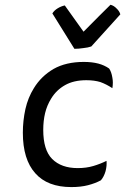

<svg xmlns="http://www.w3.org/2000/svg" viewBox="-20 -760 521 800"><path d="M400.4 -8.8Q413.1 -23.4 419.9 -46.9Q425.8 -70.3 423.8 -89.8Q398.4 -77.1 369.1 -68.4Q339.8 -59.6 303.7 -59.6Q235.4 -59.6 197.3 -97.7Q160.2 -134.8 160.2 -218.8Q160.2 -256.8 168 -289.1Q175.8 -321.3 193.4 -349.6Q214.8 -384.8 251 -405.3Q287.1 -425.8 339.8 -425.8Q373 -425.8 398.4 -418Q422.9 -409.2 448.2 -392.6Q450.2 -404.3 450.2 -416Q450.2 -425.8 448.2 -436.5Q444.3 -460.9 434.6 -474.6Q415 -488.3 389.6 -495.1Q363.3 -502 329.1 -502Q254.9 -502 203.1 -472.7Q151.4 -442.4 121.1 -392.6Q96.7 -353.5 85.9 -305.7Q75.2 -256.8 75.2 -207Q75.2 -95.7 127 -38.1Q177.7 19.5 277.3 19.5Q316.4 19.5 346.7 11.7Q377 3.9 400.4 -8.8ZM290 -556.6Q307.6 -556.6 327.1 -559.6Q346.7 -561.5 360.4 -566.4Q400.4 -610.4 481.4 -700.2Q477.5 -713.9 465.8 -724.6Q455.1 -736.3 440.4 -740.2Q402.3 -703.1 328.1 -627.9Q308.6 -655.3 250 -737.3Q235.4 -734.4 220.7 -725.6Q206.1 -716.8 198.2 -704.1Q228.5 -655.3 290 -556.6Z"/></svg>

Font: cl
Style: Italic
Weight: 400
Designer: Mitja Miklavcic
Version: Version 7.504; 2011; Build 1022